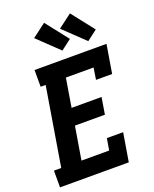

<svg xmlns="http://www.w3.org/2000/svg" viewBox="-177 -1087 953 1186"><g transform="rotate(-20 300.0 -494.5)"><path d="M7 0V-110H55L140 -625H107V-735H580L549 -548H443L455 -625H273L242 -437H439L421 -327H224L188 -110H370L383 -187H490L459 0ZM480 -789 342 -921 432 -989 548 -841ZM310 -789 172 -921 262 -989 378 -841Z"/></g></svg>

Font: Iosevka Curly Slab XBdEx
Style: Italic
Weight: 800
Width: 7
Italic angle: -9°
Monospace: yes
Designer: Belleve Invis
Foundry: Belleve Invis
Version: Version 11.1.0; ttfautohint (v1.8.3)